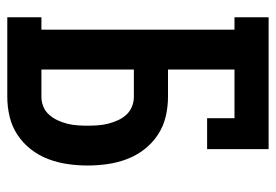

<svg xmlns="http://www.w3.org/2000/svg" viewBox="-138 -638 775 540"><g transform="rotate(90 250.0 -367.5)"><path d="M28 0V-96H63V-639H28V-735H399V-562H312V-639H175V-452H252Q280 -452 307.5 -445.5Q335 -439 358.5 -423.5Q382 -408 399.5 -385.5Q417 -363 427 -336.5Q437 -310 441 -282Q445 -254 445 -226Q445 -198 441 -170Q437 -142 427 -115.5Q417 -89 399.5 -66.5Q382 -44 358.5 -28.5Q335 -13 307.5 -6.5Q280 0 252 0ZM175 -96H252Q266 -96 279.5 -101.5Q293 -107 302.5 -118Q312 -129 318 -142Q324 -155 327.5 -169Q331 -183 332 -197.5Q333 -212 333 -226Q333 -240 332 -254.5Q331 -269 327.5 -283Q324 -297 318 -310.5Q312 -324 302.5 -334.5Q293 -345 279.5 -350.5Q266 -356 252 -356H175Z"/></g></svg>

Font: Iosevka Curly Slab
Style: Bold
Weight: 700
Monospace: yes
Designer: Belleve Invis
Foundry: Belleve Invis
Version: Version 22.1.2; ttfautohint (v1.8.4)